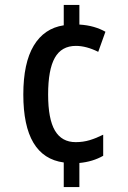

<svg xmlns="http://www.w3.org/2000/svg" viewBox="-20 -744 518 774"><path d="M300 -645Q332 -643 358 -635.5Q384 -628 405 -616L376 -535Q328 -559 286 -559Q228 -559 201 -511Q174 -463 174 -363Q174 -264 201.5 -217.5Q229 -171 285 -171Q315 -171 341.5 -179Q368 -187 396 -201V-116Q354 -92 300 -87V10H237V-89Q74 -111 74 -363Q74 -490 116 -560Q158 -630 237 -642V-724H300Z"/></svg>

Font: Noto Sans Malayalam Condensed Medium
Style: Regular
Weight: 500
Width: 3
Designer: Jelle Bosma - Monotype Design Team
Foundry: Monotype Imaging Inc.
Version: Version 2.104; ttfautohint (v1.8.4.7-5d5b)